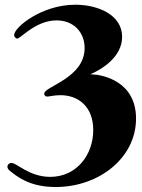

<svg xmlns="http://www.w3.org/2000/svg" viewBox="-20 -761 585 793"><path d="M209.5 11.4C389.9 11.4 541.9 -109.4 541.9 -271.3C541.9 -426.1 403.1 -452.4 360.8 -453.8C352.6 -453.8 352.6 -454.2 360.1 -457.4C399.1 -474.8 484.4 -524.9 484.4 -608.7C484.4 -700.3 384.2 -741.5 291.2 -741.5C151.3 -741.5 38.4 -647.7 38.4 -616.5C38.4 -607.2 46.9 -601.6 51.1 -601.6C65.3 -601.6 127.1 -676.8 213.8 -676.8C284.1 -676.8 329.5 -627.8 329.5 -562.5C329.5 -438.2 162.6 -404.1 162.6 -374.3C162.6 -371.4 164.1 -362.2 175.4 -362.2C183.9 -362.2 203.8 -367.9 229.4 -367.9C304 -367.9 365.1 -320.3 365.1 -223.7C365.1 -121.4 296.2 -30.5 187.5 -30.5C100.9 -30.5 49.7 -88.1 27 -88.1C19.2 -88.1 10.7 -81.7 10.7 -72.4C10.7 -66.8 14.2 -61.1 18.5 -57.5C51.1 -30.5 103.7 11.4 209.5 11.4Z"/></svg>

Font: Margiela Serif
Style: Bold
Weight: 700
Designer: Andreas Faust, Stefan Endress
Version: Version 1.002;FEAKit 1.0